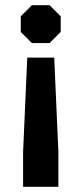

<svg xmlns="http://www.w3.org/2000/svg" viewBox="-20 -518 314 740"><path d="M171 -498 214 -455V-395L171 -352H103L60 -395V-455L103 -498ZM189 -296 205 68V202H69V68L85 -296Z"/></svg>

Font: Chakra Petch
Style: Bold
Weight: 700
Designer: Katatrad Aksorn Co.,Ltd.
Foundry: Cadson Demak Co.,Ltd.
Version: Version 1.000; ttfautohint (v1.6)